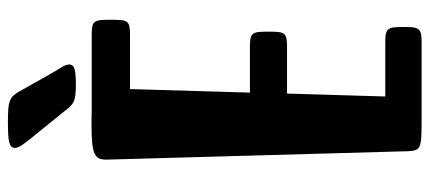

<svg xmlns="http://www.w3.org/2000/svg" viewBox="-317 -757 1074 480"><g transform="rotate(-90 220.0 -517.0)"><path d="M61 -784.7Q60.5 -797.4 63.5 -805.2Q66.4 -813 75.9 -817.4Q85.4 -821.8 103 -823.5Q120.6 -825.2 149.9 -825.2Q158.2 -825.2 165.8 -825.2Q173.3 -825.2 180.2 -824.7H376Q388.7 -824.7 395.8 -822.8Q402.8 -820.8 406 -815.4Q409.2 -810.1 409.9 -800.8Q410.6 -791.5 410.6 -776.9Q410.6 -762.2 409.9 -752.7Q409.2 -743.2 406 -738Q402.8 -732.9 395.8 -731Q388.7 -729 376 -729H237.3L228.5 -429.2H346.2Q358.9 -429.2 366 -427.2Q373 -425.3 376.2 -420.2Q379.4 -415 380.1 -406Q380.9 -397 380.9 -382.8Q380.9 -368.7 380.1 -359.6Q379.4 -350.6 376.2 -345.5Q373 -340.3 366 -338.4Q358.9 -336.4 346.2 -336.4H226.1L218.8 -90.8H357.9Q370.6 -90.8 377.7 -88.6Q384.8 -86.4 387.9 -81.3Q391.1 -76.2 391.8 -67.4Q392.6 -58.6 392.6 -45.4Q392.6 -32.2 391.8 -23.4Q391.1 -14.6 387.9 -9.5Q384.8 -4.4 377.7 -2.2Q370.6 0 357.9 0H162.6H149.9Q127.4 0 114 -1Q100.6 -2 93.8 -5.4Q86.9 -8.8 84.7 -15.4Q82.5 -22 82 -33.2ZM251 -864.3Q233.4 -864.3 223.1 -865.5Q212.9 -866.7 206.3 -869.6Q199.7 -872.6 194.6 -877.9Q189.5 -883.3 182.6 -892.1L112.3 -979Q103 -990.7 96.7 -1000Q90.3 -1009.3 90.3 -1017.1Q90.3 -1022 93.5 -1025.4Q96.7 -1028.8 104 -1030.8Q111.3 -1032.7 123.8 -1033.4Q136.2 -1034.2 154.8 -1034.2Q175.3 -1034.2 188 -1033.2Q200.7 -1032.2 208.7 -1028.8Q216.8 -1025.4 221.9 -1019.5Q227.1 -1013.7 232.4 -1003.9L272.5 -932.6Q282.7 -914.6 290.8 -901.9Q298.8 -889.2 298.8 -880.9Q298.8 -871.1 287.4 -867.7Q275.9 -864.3 251 -864.3Z"/></g></svg>

Font: Denk One
Style: Regular
Weight: 400
Designer: Irina Smirnova
Foundry: Irina Smirnova
Version: Version 1.002